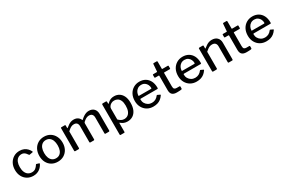

<svg xmlns="http://www.w3.org/2000/svg" viewBox="138 -2111 5455 3678"><g transform="rotate(-30 2865.5 -272.5)"><path d="M297 -540Q353 -540 394.5 -521.5Q436 -503 464.5 -472.5Q493 -442 510 -407Q516 -393 503 -390L432 -378Q423 -376 419 -386Q402 -412 385 -429Q368 -446 348 -456Q328 -466 302 -466Q256 -466 221.5 -442.5Q187 -419 168.5 -374Q150 -329 150 -265Q150 -201 169 -155.5Q188 -110 223 -86.5Q258 -63 306 -63Q353 -63 385 -87Q417 -111 444 -155Q447 -159 449.5 -160Q452 -161 458 -159L511 -143Q519 -140 515 -128Q503 -103 483.5 -78Q464 -53 437.5 -33.5Q411 -14 376 -2Q341 10 297 10Q222 10 164.5 -24.5Q107 -59 74.5 -120.5Q42 -182 42 -263Q42 -345 75 -407Q108 -469 165.5 -504.5Q223 -540 297 -540Z M838 10Q761 10 703 -24.5Q645 -59 613 -120.5Q581 -182 581 -262Q581 -345 614 -407.5Q647 -470 705.5 -505Q764 -540 839 -540Q917 -540 974.5 -504.5Q1032 -469 1064 -406.5Q1096 -344 1096 -263Q1096 -183 1063.5 -121.5Q1031 -60 973 -25Q915 10 838 10ZM840 -65Q887 -65 920 -89Q953 -113 970.5 -157.5Q988 -202 988 -265Q988 -328 970.5 -373Q953 -418 919.5 -442.5Q886 -467 839 -467Q792 -467 758.5 -442.5Q725 -418 707 -373Q689 -328 689 -265Q689 -202 707 -157.5Q725 -113 758.5 -89Q792 -65 840 -65Z M1224 0Q1208 0 1208 -16V-515Q1208 -530 1221 -530H1299Q1311 -530 1311 -517V-462Q1311 -457 1314 -455.5Q1317 -454 1321 -459Q1352 -484 1379 -502.5Q1406 -521 1434.5 -530.5Q1463 -540 1496 -540Q1553 -540 1589 -513.5Q1625 -487 1638 -450Q1640 -446 1643.5 -447Q1647 -448 1651 -452Q1680 -479 1709 -498.5Q1738 -518 1768 -529Q1798 -540 1831 -540Q1903 -540 1943.5 -498Q1984 -456 1984 -385V-18Q1984 0 1966 0H1892Q1885 0 1881.5 -3.5Q1878 -7 1878 -16V-366Q1878 -410 1856 -435Q1834 -460 1790 -460Q1764 -460 1740 -450Q1716 -440 1696.5 -425.5Q1677 -411 1662 -397Q1655 -390 1652 -384Q1649 -378 1649 -368V-18Q1649 0 1631 0H1558Q1551 0 1547 -3.5Q1543 -7 1543 -16V-366Q1543 -410 1522 -435Q1501 -460 1455 -460Q1417 -460 1385.5 -441.5Q1354 -423 1314 -385V-17Q1314 0 1295 0H1224Z M2207 -530Q2224 -530 2224 -514V-475Q2224 -468 2227.5 -467.5Q2231 -467 2237 -472Q2250 -485 2269 -500.5Q2288 -516 2317.5 -528Q2347 -540 2390 -540Q2451 -540 2499.5 -510.5Q2548 -481 2576.5 -422Q2605 -363 2605 -272Q2605 -180 2576.5 -117.5Q2548 -55 2497.5 -22.5Q2447 10 2380 10Q2336 10 2301.5 -3.5Q2267 -17 2241 -40Q2232 -49 2228 -47.5Q2224 -46 2224 -34V151Q2224 165 2212 165H2131Q2118 165 2118 151V-512Q2118 -522 2122 -526Q2126 -530 2137 -530H2207ZM2224 -123Q2251 -95 2280.5 -78.5Q2310 -62 2347 -62Q2392 -62 2425.5 -85Q2459 -108 2478 -154.5Q2497 -201 2497 -272Q2497 -343 2477.5 -386Q2458 -429 2425 -448.5Q2392 -468 2352 -468Q2315 -468 2286 -452Q2257 -436 2240.5 -412Q2224 -388 2224 -364V-123Z M2800 -228Q2800 -183 2821.5 -146.5Q2843 -110 2879.5 -88.5Q2916 -67 2961 -67Q3007 -67 3043 -86Q3079 -105 3109 -145Q3112 -149 3115 -149.5Q3118 -150 3124 -147L3175 -123Q3186 -118 3177 -107Q3149 -66 3115.5 -40Q3082 -14 3041 -2Q3000 10 2950 10Q2874 10 2816 -24Q2758 -58 2724.5 -119Q2691 -180 2691 -259Q2691 -346 2725 -408.5Q2759 -471 2817.5 -505.5Q2876 -540 2948 -540Q3022 -540 3077.5 -507.5Q3133 -475 3164 -414Q3195 -353 3195 -266Q3195 -257 3193 -250.5Q3191 -244 3180 -244H2810Q2805 -244 2802.5 -239.5Q2800 -235 2800 -228ZM3073 -307Q3084 -307 3087 -310Q3090 -313 3090 -321Q3090 -359 3073.5 -393Q3057 -427 3026.5 -448Q2996 -469 2951 -469Q2904 -469 2870.5 -446.5Q2837 -424 2819.5 -387Q2802 -350 2802 -308Z M3455 -454Q3446 -454 3446 -444V-151Q3446 -108 3462 -92.5Q3478 -77 3511 -77H3575Q3581 -77 3584 -73.5Q3587 -70 3587 -65V-22Q3587 -9 3572 -5Q3559 -3 3540 -2Q3521 -1 3502.5 -0.5Q3484 0 3470 0Q3405 0 3372.5 -30.5Q3340 -61 3340 -125V-442Q3340 -454 3330 -454H3255Q3242 -454 3242 -466V-519Q3242 -530 3254 -530H3334Q3342 -530 3342 -539L3354 -696Q3355 -710 3366 -710H3435Q3448 -710 3448 -694V-539Q3448 -530 3457 -530H3577Q3589 -530 3589 -519V-466Q3589 -454 3575 -454Z M3757 -228Q3757 -183 3778.5 -146.5Q3800 -110 3836.5 -88.5Q3873 -67 3918 -67Q3964 -67 4000 -86Q4036 -105 4066 -145Q4069 -149 4072 -149.5Q4075 -150 4081 -147L4132 -123Q4143 -118 4134 -107Q4106 -66 4072.5 -40Q4039 -14 3998 -2Q3957 10 3907 10Q3831 10 3773 -24Q3715 -58 3681.5 -119Q3648 -180 3648 -259Q3648 -346 3682 -408.5Q3716 -471 3774.5 -505.5Q3833 -540 3905 -540Q3979 -540 4034.5 -507.5Q4090 -475 4121 -414Q4152 -353 4152 -266Q4152 -257 4150 -250.5Q4148 -244 4137 -244H3767Q3762 -244 3759.5 -239.5Q3757 -235 3757 -228ZM4030 -307Q4041 -307 4044 -310Q4047 -313 4047 -321Q4047 -359 4030.5 -393Q4014 -427 3983.5 -448Q3953 -469 3908 -469Q3861 -469 3827.5 -446.5Q3794 -424 3776.5 -387Q3759 -350 3759 -308Z M4274 0Q4258 0 4258 -16V-515Q4258 -530 4271 -530H4350Q4362 -530 4362 -517V-462Q4362 -457 4364.5 -455.5Q4367 -454 4372 -459Q4403 -484 4431 -502.5Q4459 -521 4488 -530.5Q4517 -540 4551 -540Q4627 -540 4669 -498Q4711 -456 4711 -387V-18Q4711 0 4694 0H4620Q4612 0 4608.5 -3.5Q4605 -7 4605 -16V-366Q4605 -410 4582 -435Q4559 -460 4511 -460Q4484 -460 4461 -451.5Q4438 -443 4415 -426.5Q4392 -410 4364 -385V-17Q4364 0 4345 0H4274Z M4998 -454Q4989 -454 4989 -444V-151Q4989 -108 5005 -92.5Q5021 -77 5054 -77H5118Q5124 -77 5127 -73.5Q5130 -70 5130 -65V-22Q5130 -9 5115 -5Q5102 -3 5083 -2Q5064 -1 5045.5 -0.5Q5027 0 5013 0Q4948 0 4915.5 -30.5Q4883 -61 4883 -125V-442Q4883 -454 4873 -454H4798Q4785 -454 4785 -466V-519Q4785 -530 4797 -530H4877Q4885 -530 4885 -539L4897 -696Q4898 -710 4909 -710H4978Q4991 -710 4991 -694V-539Q4991 -530 5000 -530H5120Q5132 -530 5132 -519V-466Q5132 -454 5118 -454Z M5300 -228Q5300 -183 5321.5 -146.5Q5343 -110 5379.5 -88.5Q5416 -67 5461 -67Q5507 -67 5543 -86Q5579 -105 5609 -145Q5612 -149 5615 -149.5Q5618 -150 5624 -147L5675 -123Q5686 -118 5677 -107Q5649 -66 5615.5 -40Q5582 -14 5541 -2Q5500 10 5450 10Q5374 10 5316 -24Q5258 -58 5224.5 -119Q5191 -180 5191 -259Q5191 -346 5225 -408.5Q5259 -471 5317.5 -505.5Q5376 -540 5448 -540Q5522 -540 5577.5 -507.5Q5633 -475 5664 -414Q5695 -353 5695 -266Q5695 -257 5693 -250.5Q5691 -244 5680 -244H5310Q5305 -244 5302.5 -239.5Q5300 -235 5300 -228ZM5573 -307Q5584 -307 5587 -310Q5590 -313 5590 -321Q5590 -359 5573.5 -393Q5557 -427 5526.5 -448Q5496 -469 5451 -469Q5404 -469 5370.5 -446.5Q5337 -424 5319.5 -387Q5302 -350 5302 -308Z"/></g></svg>

Font: Libre Franklin Medium
Style: Regular
Weight: 500
Designer: Pablo Impallari, Rodrigo Fuenzalida, Nhung Nguyen
Foundry: Impallari Type
Version: Version 3.000